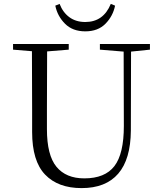

<svg xmlns="http://www.w3.org/2000/svg" viewBox="-20 -951 832 986"><path d="M418 -838Q511 -838 549 -931L571 -922Q560 -868 521.5 -829Q483 -790 418 -790Q353 -790 314 -829Q275 -868 264 -922L286 -931Q303 -887 336.5 -862.5Q370 -838 418 -838ZM750 -725V-696L653 -686L652 -281Q651 -133 587 -59Q523 15 399 15Q278 15 211.5 -54.5Q145 -124 145 -273V-389L144 -688L47 -696V-725H333V-696L222 -687L221 -389V-288Q221 -154 270 -94.5Q319 -35 413 -35Q519 -35 567.5 -98Q616 -161 616 -304L615 -686L493 -696V-725Z"/></svg>

Font: GL-CurulMinamoto Light
Style: Regular
Weight: 300
Designer: Eunice (kana); Ryoko NISHIZUKA 西塚涼子 (ideographs); Frank Grießhammer (Latin, Greek & Cyrillic); Wenlong ZHANG
Foundry: Gutenberg Labo; Adobe
Version: Version 1.002